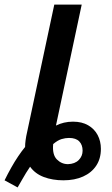

<svg xmlns="http://www.w3.org/2000/svg" viewBox="-83 -780 490 841"><path d="M-5.9 41 -63 9.8Q-48.3 -20 -33.4 -46.4Q-18.6 -72.8 -3.4 -95.2Q11.7 -117.7 26.9 -136.2Q26.9 -149.4 29.1 -165.8Q31.2 -182.1 36.1 -203.1L154.8 -759.8H274.9L162.1 -230Q178.7 -238.3 197.3 -242.7Q215.8 -247.1 236.8 -247.1Q275.9 -247.1 303.2 -231.2Q330.6 -215.3 344.7 -188.5Q358.9 -161.6 358.9 -127.9Q358.9 -85 338.4 -54.2Q317.9 -23.4 281 -6.8Q244.1 9.8 194.8 9.8Q147 9.8 108.9 -4.6Q70.8 -19 48.8 -49.8Q40 -37.1 31.2 -22.7Q22.5 -8.3 13.4 7.6Q4.4 23.4 -5.9 41ZM214.8 -61Q245.1 -62 262 -79.1Q278.8 -96.2 278.8 -120.1Q278.8 -145.5 264.2 -160.6Q249.5 -175.8 219.2 -175.8Q203.6 -175.8 186.5 -170.7Q169.4 -165.5 149.9 -148.9Q145.5 -102.5 166 -81.8Q186.5 -61 214.8 -61Z"/></svg>

Font: Open Sans Condensed
Style: Italic
Weight: 400
Width: 3
Italic angle: -12°
Designer: Monotype Design Team
Foundry: Monotype Imaging Inc.
Version: Version 3.000